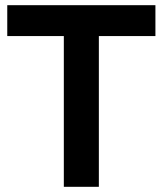

<svg xmlns="http://www.w3.org/2000/svg" viewBox="-20 -720 628 740"><path d="M8 -700H579V-581H361V0H226V-581H8Z"/></svg>

Font: Montserrat Medium
Style: Regular
Weight: 500
Designer: Julieta Ulanovsky
Foundry: Julieta Ulanovsky
Version: Version 6.001